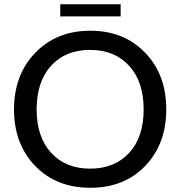

<svg xmlns="http://www.w3.org/2000/svg" viewBox="-20 -869 841 896"><path d="M218.3 -156.2Q286.1 -82 400.4 -82Q514.6 -82 582.5 -155.3Q650.4 -229 650.4 -358.4Q650.4 -487.8 582.5 -562Q514.6 -636.2 400.4 -636.2Q286.1 -636.2 218.8 -562.5Q151.4 -488.8 150.9 -359.9Q150.4 -231 218.3 -156.2ZM401.4 7.3Q242.7 7.3 144 -94.7Q45.4 -196.8 45.4 -358.4Q45.4 -520 144.5 -622.6Q244.1 -725.6 401.4 -725.6Q558.6 -725.6 657.2 -623Q755.9 -521 755.9 -358.9Q755.9 -196.8 657.7 -94.7Q559.6 7.3 401.4 7.3ZM261.2 -849.1H543V-792.5H261.2Z"/></svg>

Font: Lato-Medium
Style: Regular
Weight: 500
Designer: Lukasz Dziedzic
Foundry: tyPoland Lukasz Dziedzic
Version: Version 2.006; 2014-01-15